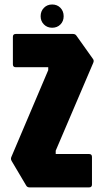

<svg xmlns="http://www.w3.org/2000/svg" viewBox="-20 -814 454 834"><path d="M108.5 0Q98 0 93.5 -8.5L31 -114Q25.5 -123 29 -131.5L195.5 -523.5L189.5 -497.5V-536L200 -522H48.5Q36 -522 36 -534.5V-654Q36 -666.5 48.5 -666.5H297Q307 -666.5 312 -659L383.5 -558.5Q389.5 -551 385 -541L216 -145.5L222 -181.5V-127.5L209 -145H367Q379.5 -145 379.5 -132.5V-12.5Q379.5 0 367 0ZM206.5 -693.5Q185 -693.5 170.8 -707.8Q156.5 -722 156.5 -743.5Q156.5 -765.5 170.8 -780Q185 -794.5 206.5 -794.5Q228.5 -794.5 242.5 -780Q256.5 -765.5 256.5 -743.5Q256.5 -722 242.5 -707.8Q228.5 -693.5 206.5 -693.5Z"/></svg>

Font: Jaro 24pt
Style: Regular
Weight: 400
Designer: Agyei Archer, Celine Hurka, Mirko Velimirović
Version: Version 1.000